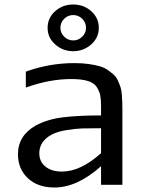

<svg xmlns="http://www.w3.org/2000/svg" viewBox="-20 -823 640 855"><path d="M363 -699Q363 -723 346 -739.5Q329 -756 306 -756Q283 -756 266 -739.5Q249 -723 249 -699Q249 -676 266 -659.5Q283 -643 306 -643Q329 -643 346 -659.5Q363 -676 363 -699ZM386.5 -773Q420 -743 420 -699Q420 -655 386 -625Q352 -595 306 -595Q260 -595 226 -625Q192 -655 192 -699Q192 -743 225.5 -773Q259 -803 306 -803Q353 -803 386.5 -773ZM311 -542Q346 -542 374.5 -538Q403 -534 424 -528Q445 -522 461 -510.5Q477 -499 487.5 -489.5Q498 -480 505.5 -463Q513 -446 517 -434Q521 -422 522.5 -401Q524 -380 524.5 -368Q525 -356 525 -333V0H430V-83Q324 12 222 12Q148 12 104 -29.5Q60 -71 60 -136Q60 -219 139 -264Q191 -292 259.5 -300.5Q328 -309 430 -309V-349Q430 -380 426.5 -398Q423 -416 411 -435Q399 -454 371 -462.5Q343 -471 297 -471Q200 -471 95 -433V-504Q200 -542 311 -542ZM430 -141V-252H428Q373 -252 344 -251Q315 -250 275 -243.5Q235 -237 209 -223Q155 -193 155 -141Q155 -103 182.5 -81Q210 -59 256 -59Q339 -59 430 -141Z"/></svg>

Font: Edlo
Style: Regular
Weight: 400
Monospace: yes
Version: Version 0.01